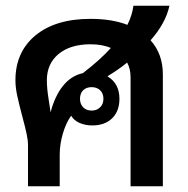

<svg xmlns="http://www.w3.org/2000/svg" viewBox="-20 -652 657 672"><path d="M507 -511Q550 -463 550 -392V0H437V-381Q437 -411 425 -433Q393 -407 356 -385Q398 -360 398 -306Q398 -263 372.5 -238Q347 -213 303 -213Q279 -213 259 -221.5Q239 -230 229 -247Q211 -222 200 -184.5Q189 -147 189 -111V0H78V-148Q78 -171 59 -241Q47 -286 40.5 -316Q34 -346 34 -371Q34 -470 104 -528Q174 -586 297 -586Q372 -586 426 -565Q443 -600 447 -632H573Q560 -571 507 -511ZM270 -396Q330 -442 368 -484Q339 -497 297 -497Q226 -497 185 -463Q144 -429 144 -371Q144 -343 150 -306Q156 -269 157 -259Q172 -316 200.5 -351.5Q229 -387 270 -396ZM342 -306Q342 -325 330.5 -336Q319 -347 301 -347Q282 -347 271 -336Q260 -325 260 -306Q260 -288 271 -276.5Q282 -265 301 -265Q319 -265 330.5 -276.5Q342 -288 342 -306Z"/></svg>

Font: Sarabun SemiBold
Style: Regular
Weight: 600
Designer: Suppakit Chalermlarp | Katatrad Co.,Ltd.
Foundry: Cadson Demak Co.,Ltd.
Version: Version 1.000; ttfautohint (v1.6)